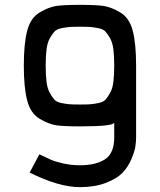

<svg xmlns="http://www.w3.org/2000/svg" viewBox="-20 -520 658 790"><path d="M309 250Q222 250 102 190L142 115Q176 131 190 137.5Q204 144 238 152Q272 160 309 160Q374 160 412 135.5Q450 111 450 45V-16Q449 0 309 0Q242 0 211.5 -4.5Q181 -9 143.5 -31Q106 -53 92 -106Q78 -159 78 -250Q78 -341 92 -394Q106 -447 143.5 -469Q181 -491 211.5 -495.5Q242 -500 309 -500Q376 -500 406.5 -495.5Q437 -491 474.5 -469Q512 -447 526 -394Q540 -341 540 -250V45Q540 63 537 83Q534 103 520.5 135Q507 167 484 191Q461 215 415.5 232.5Q370 250 309 250ZM266.5 -91Q280 -90 309 -90Q338 -90 351.5 -91Q365 -92 385 -96Q405 -100 414 -110Q423 -120 433 -137.5Q443 -155 446.5 -183Q450 -211 450 -250Q450 -289 446.5 -317Q443 -345 433 -362.5Q423 -380 414 -390Q405 -400 385 -404Q365 -408 351.5 -409Q338 -410 309 -410Q280 -410 266.5 -409Q253 -408 233 -404Q213 -400 204 -390Q195 -380 185 -362.5Q175 -345 171.5 -317Q168 -289 168 -250Q168 -211 171.5 -183Q175 -155 185 -137.5Q195 -120 204 -110Q213 -100 233 -96Q253 -92 266.5 -91Z"/></svg>

Font: Hermit
Style: Regular
Weight: 400
Designer: Pablo Caro
Version: Version 2.000;PS 002.000;hotconv 1.0.88;makeotf.lib2.5.64775